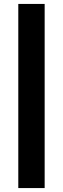

<svg xmlns="http://www.w3.org/2000/svg" viewBox="-20 -746 322 976"><path d="M73 210H207V-726H73Z"/></svg>

Font: Archivo Black
Style: Italic
Weight: 900
Italic angle: -10°
Designer: Hector Gatti
Foundry: Omnibus-Type
Version: Version 2.001